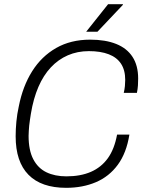

<svg xmlns="http://www.w3.org/2000/svg" viewBox="-20 -888 690 920"><path d="M297 12Q178 12 116.5 -50.5Q55 -113 55 -235Q55 -269 58.5 -305.5Q62 -342 70 -378Q89 -475 134 -546.5Q179 -618 249 -658Q319 -698 412 -698Q485 -698 536.5 -677.5Q588 -657 615 -615.5Q642 -574 642 -512Q642 -496 641 -479Q640 -462 636 -443H573Q577 -460 578.5 -475.5Q580 -491 580 -505Q580 -552 560 -582.5Q540 -613 501 -628Q462 -643 406 -643Q351 -643 305 -623Q259 -603 223.5 -565Q188 -527 164 -471.5Q140 -416 128 -343Q126 -328 123.5 -314Q121 -300 120 -287Q119 -274 118 -261.5Q117 -249 117 -237Q117 -168 139.5 -125Q162 -82 202.5 -62.5Q243 -43 298 -43Q366 -43 415.5 -64.5Q465 -86 496.5 -129.5Q528 -173 541 -243H600Q586 -155 544.5 -98.5Q503 -42 439.5 -15Q376 12 297 12ZM393 -736 498 -868H569V-865L447 -736Z"/></svg>

Font: Archivo SemiCondensed ExtraLight
Style: Italic
Weight: 250
Width: 4
Italic angle: -10°
Designer: Hector Gatti
Foundry: Omnibus-Type
Version: Version 2.001